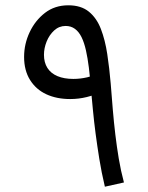

<svg xmlns="http://www.w3.org/2000/svg" viewBox="-20 -698 560 725"><path d="M376 7Q363 -48 355 -98Q347 -148 341 -193.5Q335 -239 331 -281.5Q327 -324 323 -366Q320 -407 315.5 -443Q311 -479 304.5 -508Q298 -537 288 -557.5Q278 -578 263 -589Q248 -600 228 -600Q203 -600 184.5 -583Q166 -566 156 -541Q146 -516 146 -491Q146 -462 159 -441.5Q172 -421 197 -410.5Q222 -400 257 -400Q283 -400 309 -406Q335 -412 366 -424L375 -355Q338 -339 307.5 -331.5Q277 -324 245 -324Q194 -324 155 -342Q116 -360 93.5 -396Q71 -432 71 -483Q71 -532 92 -576.5Q113 -621 150 -649.5Q187 -678 238 -678Q286 -678 315.5 -654Q345 -630 361 -588.5Q377 -547 385 -494Q393 -441 398 -383Q402 -331 406 -283.5Q410 -236 415.5 -190Q421 -144 428.5 -99Q436 -54 448 -9Z"/></svg>

Font: Noto Sans Arabic SemiCondensed
Style: Regular
Weight: 400
Width: 4
Designer: Monotype Design Team, Nadine Chahine, Nizar Qandah and Khaled Hosny
Foundry: Monotype Imaging Inc.
Version: Version 2.012